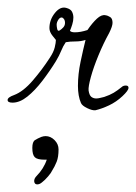

<svg xmlns="http://www.w3.org/2000/svg" viewBox="-82 -283 358 505"><path d="M238 -54Q242 -58 249 -58Q256 -58 256 -52Q256 -45 240 -30Q224 -15 205 -6Q186 3 169 7Q161 8 147.5 1.5Q134 -5 131 -12Q127 -21 125 -32.5Q123 -44 123 -57Q123 -88 130 -121Q137 -154 143 -178Q131 -174 116.5 -174Q102 -174 91 -172Q84 -162 79 -149.5Q74 -137 65 -122Q49 -96 29.5 -70.5Q10 -45 -10 -29Q-30 -13 -49 -13Q-62 -13 -62 -20Q-62 -27 -45 -33Q-21 -42 4 -71Q29 -100 49 -131Q59 -146 62 -158.5Q65 -171 65 -178Q65 -178 56.5 -188.5Q48 -199 48 -209Q48 -231 62.5 -249Q77 -267 93 -262Q104 -259 107.5 -252Q111 -245 111 -237Q111 -228 108 -218.5Q105 -209 102 -202Q105 -198 115 -198Q130 -198 148 -204Q161 -223 173 -234Q185 -245 195 -243Q202 -242 208 -238Q214 -234 214 -223Q214 -214 205 -196Q190 -169 177 -137.5Q164 -106 157 -80.5Q150 -55 151 -45Q153 -32 158.5 -28Q164 -24 171 -24Q176 -24 181.5 -25.5Q187 -27 192 -28Q207 -33 217 -39Q227 -45 238 -54ZM89 -223Q89 -232 83 -236Q82 -237 80 -237Q75 -237 71 -230.5Q67 -224 67 -218Q67 -213 68.5 -206.5Q70 -200 75 -203Q80 -206 84.5 -211Q89 -216 89 -223ZM72 110Q72 130 67 142.5Q62 155 55 166Q53 171 44.5 181Q36 191 28 197Q22 202 16 202Q9 202 8 194.5Q7 187 15 179Q23 171 30 160Q37 149 41 137H35Q16 137 9.5 130.5Q3 124 3 106Q3 90 10 85.5Q17 81 27 77Q33 75 38 75Q51 75 61.5 85.5Q72 96 72 110Z"/></svg>

Font: Ingrid Darling
Style: Regular
Weight: 400
Designer: Robert E. Leuschke
Foundry: Robert E. Leuschke
Version: Version 1.010; ttfautohint (v1.8.3)